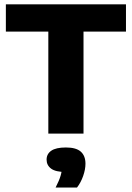

<svg xmlns="http://www.w3.org/2000/svg" viewBox="-20 -615 607 884"><path d="M202.5 0V-469.5H7V-595H560V-469.5H364.5V0ZM236 248.5Q253 215.5 259.5 192.5Q266 169.5 266 144.5L295.5 177H284Q236.5 177 215.5 161.5Q194.5 146 194.5 120Q194.5 94 216 79Q237.5 64 283.5 64Q330.5 64 352 83.2Q373.5 102.5 373.5 138.5Q373.5 165 362.8 195.5Q352 226 334.5 248.5Z"/></svg>

Font: Encode Sans SC
Style: Bold
Weight: 700
Version: Version 3.002